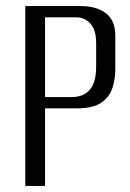

<svg xmlns="http://www.w3.org/2000/svg" viewBox="-20 -611 427 631"><path d="M63 0V-591H246Q297 -591 328 -567.5Q359 -544 359 -493V-384Q359 -350 349 -320.5Q339 -291 312 -273Q285 -255 234 -255H128V0ZM128 -292H215Q255 -292 275.5 -316.5Q296 -341 296 -392V-469Q296 -513 277 -533.5Q258 -554 231 -554H128Z"/></svg>

Font: Alumni Sans
Style: Regular
Weight: 400
Designer: Robert E. Leuschke
Foundry: Robert E. Leuschke
Version: Version 1.018